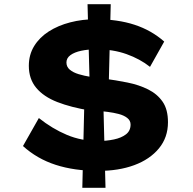

<svg xmlns="http://www.w3.org/2000/svg" viewBox="-20 -808 923 919"><path d="M451 10Q336 10 246.5 -19Q157 -48 90 -109L166 -243Q230 -192 300 -162.5Q370 -133 451 -133Q489 -133 525 -140.5Q561 -148 583 -165Q605 -182 605 -212Q605 -231 589 -243.5Q573 -256 548 -262.5Q523 -269 495 -272.5Q467 -276 444.5 -277.5Q422 -279 411 -279Q320 -294 254.5 -319.5Q189 -345 153.5 -387.5Q118 -430 118 -493Q118 -546 143.5 -587.5Q169 -629 213.5 -657.5Q258 -686 316 -701Q374 -716 438 -716Q543 -716 624 -689.5Q705 -663 766 -609L698 -488Q650 -526 585.5 -549Q521 -572 443 -572Q401 -572 368.5 -565Q336 -558 317 -544Q298 -530 298 -509Q298 -488 314 -474.5Q330 -461 356.5 -453Q383 -445 414 -440Q445 -435 476 -432Q535 -424 590 -413Q645 -402 689 -380Q733 -358 758.5 -321Q784 -284 784 -223Q784 -150 740.5 -97.5Q697 -45 622.5 -17.5Q548 10 451 10ZM374 91 385 -374 474 -341 485 91ZM499 -340 410 -373 399 -788H510Z"/></svg>

Font: Lexend Tera
Style: Bold
Weight: 700
Designer: Bonnie Shaver-Troup, Thomas Jockin
Foundry: Lexend
Version: Version 1.007